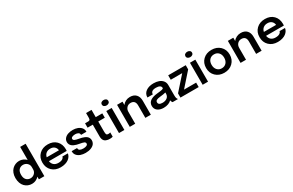

<svg xmlns="http://www.w3.org/2000/svg" viewBox="212 -2389 6109 4008"><g transform="rotate(-30 3266.5 -385.5)"><path d="M286.6 11.2Q236.8 11.2 192.9 -7.1Q148.9 -25.4 115.2 -59.6Q81.5 -93.8 62 -147.2Q42.5 -200.7 42.5 -267.1Q42.5 -331.1 62.5 -383.5Q82.5 -436 116.5 -469.7Q150.4 -503.4 194.3 -521.7Q238.3 -540 286.6 -540Q334.5 -540 377.9 -521Q421.4 -502 454.1 -467.8V-781.7H585.9V0H454.1V-63.5Q421.9 -27.8 378.7 -8.3Q335.4 11.2 286.6 11.2ZM316.9 -105Q372.6 -105 413.3 -143.8Q454.1 -182.6 454.1 -241.7V-295.9Q454.1 -353 412.8 -390.6Q371.6 -428.2 316.9 -428.2Q255.9 -428.2 217.3 -387.5Q178.7 -346.7 178.7 -267.1Q178.7 -188 217.3 -146.5Q255.9 -105 316.9 -105Z M1248.5 -167.5Q1245.1 -133.8 1225.8 -102.1Q1206.5 -70.3 1173.3 -44.7Q1140.1 -19 1088.9 -3.7Q1037.6 11.7 976.6 11.7Q849.1 11.7 770.3 -65.2Q691.4 -142.1 691.4 -264.2Q691.4 -387.2 770.8 -463.6Q850.1 -540 976.6 -540Q1104.5 -540 1180.2 -463.6Q1255.9 -387.2 1255.9 -263.2Q1255.9 -236.8 1253.9 -223.1H824.2Q834.5 -161.1 875 -127Q915.5 -92.8 981 -92.8Q1045.4 -92.8 1079.6 -115.2Q1113.8 -137.7 1117.2 -167.5ZM978 -437Q918 -437 877.9 -405.5Q837.9 -374 825.7 -316.4H1120.1Q1115.7 -367.7 1079.1 -402.3Q1042.5 -437 978 -437Z M1578.6 11.2Q1513.7 11.2 1460.7 -7.1Q1407.7 -25.4 1374.3 -64Q1340.8 -102.5 1340.8 -155.3V-167H1471.7V-158.2Q1471.7 -126 1501 -109.4Q1530.3 -92.8 1583 -92.8Q1628.9 -92.8 1659.9 -107.2Q1690.9 -121.6 1690.9 -149.4Q1690.9 -179.2 1661.1 -193.1Q1631.3 -207 1557.1 -219.2Q1523.9 -225.1 1496.3 -232.4Q1468.8 -239.7 1440.2 -252.7Q1411.6 -265.6 1392.3 -282.2Q1373 -298.8 1360.6 -323.7Q1348.1 -348.6 1348.1 -378.9Q1348.1 -429.7 1379.9 -466.8Q1411.6 -503.9 1463.4 -522Q1515.1 -540 1580.1 -540Q1641.6 -540 1693.6 -520.5Q1745.6 -501 1778.1 -462.2Q1810.5 -423.3 1810.5 -372.1V-363.8H1680.2V-370.6Q1680.2 -402.8 1650.9 -419.7Q1621.6 -436.5 1580.1 -436.5Q1539.1 -436.5 1508.3 -423.3Q1477.5 -410.2 1477.5 -382.3Q1477.5 -354.5 1509 -340.3Q1540.5 -326.2 1607.9 -314.5Q1641.6 -308.6 1667.5 -302Q1693.4 -295.4 1723.4 -282.7Q1753.4 -270 1773.2 -253.9Q1793 -237.8 1806.2 -212.2Q1819.3 -186.5 1819.3 -154.3Q1819.3 -120.6 1805.9 -92.5Q1792.5 -64.5 1769.8 -45.7Q1747.1 -26.9 1716.1 -13.7Q1685.1 -0.5 1650.6 5.4Q1616.2 11.2 1578.6 11.2Z M2165.5 9.8Q2140.1 9.8 2118.7 6.8Q2097.2 3.9 2074.2 -5.6Q2051.3 -15.1 2035.4 -30.5Q2019.5 -45.9 2009.3 -73.2Q1999 -100.6 1999 -136.7V-425.8H1873.5V-530.8H1924.3Q1943.8 -530.8 1954.1 -531.2Q1964.4 -531.7 1974.1 -535.4Q1983.9 -539.1 1987.8 -543.7Q1991.7 -548.3 1994.9 -560.1Q1998 -571.8 1998.5 -585Q1999 -598.1 1999 -621.6V-706.1H2130.9V-530.8H2289.1V-425.8H2130.9V-176.3Q2130.9 -134.3 2141.1 -114.5Q2151.4 -94.7 2182.6 -94.7Q2212.9 -94.7 2233.9 -103.5V-0.5Q2206.1 9.8 2165.5 9.8Z M2450.7 -628.9Q2417 -628.9 2394 -646.5Q2371.1 -664.1 2371.1 -694.3Q2371.1 -724.1 2394 -741.5Q2417 -758.8 2450.7 -758.8Q2483.9 -758.8 2506.6 -741.5Q2529.3 -724.1 2529.3 -694.3Q2529.3 -664.1 2506.6 -646.5Q2483.9 -628.9 2450.7 -628.9ZM2385.3 0V-530.8H2515.1V0Z M2645 0V-530.8H2776.4V-451.2Q2807.1 -493.2 2854.2 -516.6Q2901.4 -540 2956.5 -540Q3050.8 -540 3101.8 -485.4Q3152.8 -430.7 3152.8 -335.9V0H3020.5V-298.3Q3020.5 -424.8 2907.2 -424.8Q2849.6 -424.8 2813 -385Q2776.4 -345.2 2776.4 -283.7V0Z M3460.9 11.2Q3370.6 11.2 3315.4 -31.2Q3260.3 -73.7 3260.3 -147.5Q3260.3 -187 3277.3 -217.8Q3294.4 -248.5 3325.4 -268.3Q3356.4 -288.1 3395.3 -299.8Q3434.1 -311.5 3482.4 -316.4Q3579.6 -326.2 3612.8 -334.5Q3646 -342.8 3646 -360.4V-361.3Q3646 -396.5 3614.5 -415.5Q3583 -434.6 3525.4 -434.6Q3400.4 -434.6 3400.4 -346.2H3270.5Q3270.5 -437.5 3341.6 -488.8Q3412.6 -540 3526.4 -540Q3596.7 -540 3652.3 -520Q3708 -500 3742.9 -457Q3777.8 -414.1 3777.8 -354V-111.8Q3777.8 -64.9 3784.2 -42Q3791.5 -16.1 3807.6 0H3677.2Q3665 -12.2 3656.2 -37.6Q3653.8 -44.9 3650.9 -58.6Q3621.6 -25.9 3571.5 -7.3Q3521.5 11.2 3460.9 11.2ZM3492.7 -92.3Q3559.1 -92.3 3603 -126Q3647 -159.7 3647 -225.1V-250Q3594.7 -235.8 3510.7 -228Q3448.7 -221.7 3420.7 -206.5Q3392.6 -191.4 3392.6 -158.7Q3392.6 -92.3 3492.7 -92.3Z M4306.2 -106.9V0H3866.7V-101.6L4153.8 -423.8H3877.4V-530.8H4300.3V-429.7L4014.6 -106.9Z M4467.3 -628.9Q4433.6 -628.9 4410.6 -646.5Q4387.7 -664.1 4387.7 -694.3Q4387.7 -724.1 4410.6 -741.5Q4433.6 -758.8 4467.3 -758.8Q4500.5 -758.8 4523.2 -741.5Q4545.9 -724.1 4545.9 -694.3Q4545.9 -664.1 4523.2 -646.5Q4500.5 -628.9 4467.3 -628.9ZM4401.9 0V-530.8H4531.7V0Z M4638.2 -265.6Q4638.2 -386.7 4717.5 -463.4Q4796.9 -540 4922.9 -540Q5048.8 -540 5127.9 -463.4Q5207 -386.7 5207 -265.6Q5207 -144 5127.7 -66.7Q5048.3 10.7 4922.9 10.7Q4797.4 10.7 4717.8 -66.7Q4638.2 -144 4638.2 -265.6ZM4813 -143.3Q4855 -97.2 4922.9 -97.2Q4990.7 -97.2 5032.5 -143.3Q5074.2 -189.5 5074.2 -265.6Q5074.2 -341.8 5032.7 -387Q4991.2 -432.1 4922.9 -432.1Q4854.5 -432.1 4812.7 -387Q4771 -341.8 4771 -265.6Q4771 -189.5 4813 -143.3Z M5315.4 0V-530.8H5446.8V-451.2Q5477.5 -493.2 5524.7 -516.6Q5571.8 -540 5627 -540Q5721.2 -540 5772.2 -485.4Q5823.2 -430.7 5823.2 -335.9V0H5690.9V-298.3Q5690.9 -424.8 5577.6 -424.8Q5520 -424.8 5483.4 -385Q5446.8 -345.2 5446.8 -283.7V0Z M6482.9 -167.5Q6479.5 -133.8 6460.2 -102.1Q6440.9 -70.3 6407.7 -44.7Q6374.5 -19 6323.2 -3.7Q6272 11.7 6210.9 11.7Q6083.5 11.7 6004.6 -65.2Q5925.8 -142.1 5925.8 -264.2Q5925.8 -387.2 6005.1 -463.6Q6084.5 -540 6210.9 -540Q6338.9 -540 6414.6 -463.6Q6490.2 -387.2 6490.2 -263.2Q6490.2 -236.8 6488.3 -223.1H6058.6Q6068.8 -161.1 6109.4 -127Q6149.9 -92.8 6215.3 -92.8Q6279.8 -92.8 6314 -115.2Q6348.1 -137.7 6351.6 -167.5ZM6212.4 -437Q6152.3 -437 6112.3 -405.5Q6072.3 -374 6060.1 -316.4H6354.5Q6350.1 -367.7 6313.5 -402.3Q6276.9 -437 6212.4 -437Z"/></g></svg>

Font: Epilogue SemiBold
Style: Regular
Weight: 600
Designer: Tyler Finck
Foundry: Etcetera Type Co
Version: Version 2.112